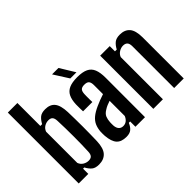

<svg xmlns="http://www.w3.org/2000/svg" viewBox="-127 -1162 1532 1532"><g transform="rotate(-45 639.0 -396.0)"><path d="M270.5 8.5Q229.5 8.5 208.5 -8.8Q187.5 -26 169.5 -59H156V0H48V-800H156V-541H176Q194 -574 215.2 -591.2Q236.5 -608.5 277 -608.5Q332 -608.5 359.2 -575.2Q386.5 -542 389.5 -464.5Q390.5 -429 391.2 -386Q392 -343 392 -298Q392 -253 391.2 -210.8Q390.5 -168.5 389.5 -135.5Q386.5 -58.5 355.8 -25Q325 8.5 270.5 8.5ZM233 -72Q258 -72 269.2 -85Q280.5 -98 281.5 -126.5Q283.5 -163.5 284.2 -206.2Q285 -249 285 -294.8Q285 -340.5 284.2 -386Q283.5 -431.5 281.5 -473.5Q280.5 -502 269.2 -515Q258 -528 233 -528Q209 -528 187.2 -515Q165.5 -502 156 -476V-124Q165.5 -98.5 187.2 -85.2Q209 -72 233 -72Z M581.5 7Q524 7 496.8 -23.2Q469.5 -53.5 464 -121.5Q463.5 -132.5 463.2 -145.5Q463 -158.5 463.5 -169Q466.5 -207 479.2 -235.5Q492 -264 519 -286.5Q546 -309 591.5 -329.5Q615.5 -340.5 639.8 -349.8Q664 -359 689 -367V-469.5Q689 -498 678 -512Q667 -526 636 -526Q609.5 -526 597.8 -514.2Q586 -502.5 584.5 -473Q584 -463.5 583.8 -446.5Q583.5 -429.5 583.8 -411.8Q584 -394 584.5 -382.5H479.5Q479 -395 478.5 -419Q478 -443 478.5 -461.5Q480.5 -513 496.5 -545.5Q512.5 -578 547 -593.2Q581.5 -608.5 639 -608.5Q699 -608.5 733.2 -591.8Q767.5 -575 782 -539Q796.5 -503 796.5 -445L796 0H688V-59.5H673Q658.5 -26 638.2 -9.5Q618 7 581.5 7ZM624 -72Q646.5 -72 662.8 -85Q679 -98 688.5 -121V-292Q671 -286.5 653.5 -279.2Q636 -272 618 -260Q590.5 -243.5 581.2 -220.8Q572 -198 570.5 -169Q570 -159.5 570 -149.5Q570 -139.5 570.5 -129.5Q573 -101.5 586.8 -86.8Q600.5 -72 624 -72ZM593 -640 513 -766H585.5L662.5 -640Z M890 0V-600H998V-541H1018Q1035.5 -573.5 1057.2 -591Q1079 -608.5 1119 -608.5Q1174 -608.5 1203.2 -575.2Q1232.5 -542 1233 -464.5V0H1125V-473.5Q1124.5 -502 1112.2 -515Q1100 -528 1075 -528Q1052 -528 1029.8 -514.2Q1007.5 -500.5 998 -476V0Z"/></g></svg>

Font: Big Shoulders Display Thin
Style: Bold
Weight: 700
Version: Version 2.002